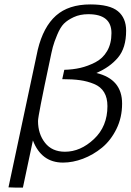

<svg xmlns="http://www.w3.org/2000/svg" viewBox="-20 -723 587 863"><path d="M18.1 119.1 149.9 -500Q174.8 -602.1 231.4 -652.6Q288.1 -703.1 386.2 -703.1Q473.1 -703.1 510 -672.6Q546.9 -642.1 546.9 -585Q546.9 -507.8 510.5 -464.4Q474.1 -420.9 413.1 -395Q529.3 -367.2 528.8 -256.8Q528.8 -194.8 503.4 -143.3Q478 -91.8 438.5 -59.3Q398.9 -26.9 353 -9.5Q307.1 7.8 263.2 7.8Q166 7.8 127.9 -91.8L83 120.1H46.9ZM150.9 -179.2Q150.9 -121.1 182.4 -81.1Q213.9 -41 272 -41Q341.8 -41 402.3 -97.9Q462.9 -154.8 462.9 -246.1Q462.9 -283.2 448 -308.1Q433.1 -333 403.1 -345.5Q373 -357.9 340.1 -362.5Q307.1 -367.2 259.8 -367.2L269 -409.2Q308.1 -410.2 341.6 -418Q375 -425.8 408.4 -442.9Q441.9 -460 461.4 -493.4Q481 -526.9 481 -574.2Q481 -659.2 377 -659.2Q339.8 -659.2 311.5 -646Q283.2 -632.8 267.1 -616.5Q251 -600.1 237.1 -566.7Q223.1 -533.2 217.5 -511.7Q211.9 -490.2 203.1 -446.8Q150.9 -202.1 150.9 -179.2Z"/></svg>

Font: CMU Bright
Style: Oblique
Weight: 500
Italic angle: -12°
Version: Version 0.7.0